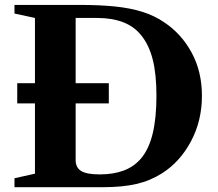

<svg xmlns="http://www.w3.org/2000/svg" viewBox="-20 -782 909 802"><path d="M40.5 0V-37.5L126 -56.5V-350H52V-434.5H126V-707L40.5 -725.5V-761.5H311Q397 -761.5 461.8 -754.8Q526.5 -748 575.8 -732.2Q625 -716.5 665 -689.5Q737.5 -641.5 780.5 -562.2Q823.5 -483 823.5 -381.5Q823.5 -278 778 -192.2Q732.5 -106.5 657.5 -58.5Q608 -27 549.8 -13.5Q491.5 0 407.5 0ZM396.5 -53.5Q454.5 -53.5 497.2 -69.8Q540 -86 569 -120Q602 -159 617.8 -224.2Q633.5 -289.5 633.5 -381.5Q633.5 -472.5 617.8 -534Q602 -595.5 569 -635.5Q539.5 -672 493.5 -689.5Q447.5 -707 385 -707H296V-434.5H434.5V-350H296V-113Q296 -82 319 -67.8Q342 -53.5 396.5 -53.5Z"/></svg>

Font: Libre Caslon Text
Style: Regular
Weight: 400
Designer: Pablo Impallari, Rodrigo Fuenzalida, Katja Schimmel
Foundry: Pablo Impallari, Rodrigo Fuenzalida
Version: Version 2.000